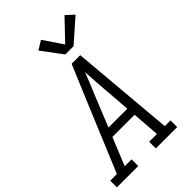

<svg xmlns="http://www.w3.org/2000/svg" viewBox="-297 -1080 1182 1182"><g transform="rotate(-45 293.5 -489.0)"><path d="M-13 0V-58H45L225 -490L328 -735H403L462 -58H512V0H326V-58H394L380 -239H187L113 -58H173V0ZM375 -297 360 -490Q357 -528 354.5 -565.5Q352 -603 350 -640Q335 -602 320 -564.5Q305 -527 289 -490L211 -297ZM341 -803 241 -937 299 -973 384 -847 509 -978 559 -932 413 -803Z"/></g></svg>

Font: Iosevka Etoile Light Oblique
Style: Regular
Weight: 300
Italic angle: -9°
Designer: Belleve Invis
Foundry: Belleve Invis
Version: Version 15.5.2; ttfautohint (v1.8.4)